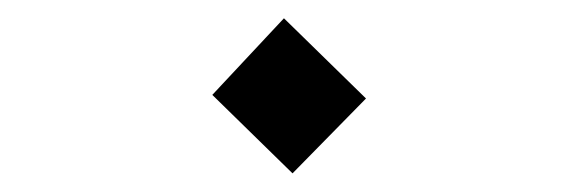

<svg xmlns="http://www.w3.org/2000/svg" viewBox="-20 -345 626 208"><path d="M296.9 -157.2 210 -242.2 287.6 -325.2 376.5 -238.3Z"/></svg>

Font: CaskaydiaMono NF Light
Style: Regular
Weight: 300
Designer: Aaron Bell
Foundry: Saja Typeworks
Version: Version 2111.001; ttfautohint (v1.8.4);Nerd Fonts 3.1.1